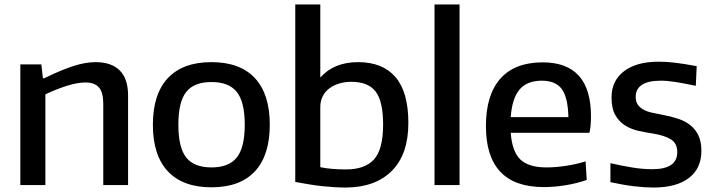

<svg xmlns="http://www.w3.org/2000/svg" viewBox="-20 -828 3197 859"><path d="M71 -540H165L172 -478H178Q256 -516 309.5 -533Q363 -550 408 -550Q478 -550 515.5 -513Q553 -476 553 -401V0H442V-364Q442 -415 422.5 -437Q403 -459 362 -459Q327 -459 280.5 -444.5Q234 -430 183 -406V0H71Z M813 -123.5Q848 -79 926 -79Q1004 -79 1039.5 -123.5Q1075 -168 1075 -270Q1075 -372 1039.5 -416.5Q1004 -461 926 -461Q848 -461 813 -416.5Q778 -372 778 -270Q778 -168 813 -123.5ZM1120.5 -61.5Q1054 10 926 10Q798 10 731 -61.5Q664 -133 664 -270Q664 -407 731 -478.5Q798 -550 926 -550Q1054 -550 1120.5 -478.5Q1187 -407 1187 -270Q1187 -133 1120.5 -61.5Z M1528 -70Q1613 -70 1653.5 -115Q1694 -160 1694 -270Q1694 -375 1660.5 -418.5Q1627 -462 1552 -462Q1523 -462 1498 -454.5Q1473 -447 1454 -433Q1435 -419 1424 -397.5Q1413 -376 1413 -349V-80Q1436 -75 1465.5 -72.5Q1495 -70 1528 -70ZM1529 11Q1481 11 1427.5 5.5Q1374 0 1301 -14V-808H1413V-481Q1474 -550 1582 -550Q1692 -550 1749.5 -483Q1807 -416 1807 -278Q1807 -138 1733.5 -64Q1660 10 1529 11Z M1924 -808H2036V0H1924Z M2404 -467Q2338 -467 2304.5 -427.5Q2271 -388 2265 -304H2523Q2521 -392 2493.5 -429.5Q2466 -467 2404 -467ZM2413 9Q2283 9 2218.5 -59.5Q2154 -128 2154 -264Q2154 -403 2218.5 -476Q2283 -549 2408 -549Q2624 -549 2624 -308Q2624 -261 2617 -234H2265Q2271 -150 2308 -114.5Q2345 -79 2425 -79Q2465 -79 2511.5 -86Q2558 -93 2600 -106L2605 -23Q2563 -8 2512 0.5Q2461 9 2413 9Z M2903 11Q2865 11 2818 5.5Q2771 0 2711 -13V-98Q2763 -86 2809.5 -78.5Q2856 -71 2898 -71Q3010 -71 3010 -147Q3010 -187 2981.5 -204.5Q2953 -222 2904 -230Q2872 -235 2839 -242Q2806 -249 2778.5 -265.5Q2751 -282 2733.5 -312Q2716 -342 2716 -392Q2716 -467 2772 -509.5Q2828 -552 2926 -552Q2944 -552 2961.5 -551Q2979 -550 2999 -547.5Q3019 -545 3042.5 -541.5Q3066 -538 3097 -532L3093 -444Q3041 -455 3003.5 -461Q2966 -467 2936 -467Q2880 -467 2852 -448.5Q2824 -430 2824 -395Q2824 -374 2833 -360.5Q2842 -347 2858 -338Q2874 -329 2896.5 -324Q2919 -319 2946 -314Q2983 -307 3014.5 -296.5Q3046 -286 3069 -267.5Q3092 -249 3105 -221.5Q3118 -194 3118 -153Q3118 -75 3062.5 -32Q3007 11 2903 11Z"/></svg>

Font: EncodeSans
Style: Medium
Weight: 500
Designer: Pablo Impallari, Andres Torresi
Foundry: Pablo Impallari, Andres Torresi
Version: Version 1.000; ttfautohint (v1.4.1)